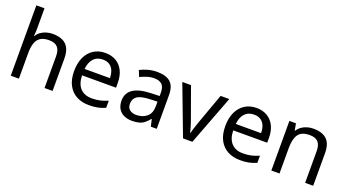

<svg xmlns="http://www.w3.org/2000/svg" viewBox="-54 -1349 3541 1949"><g transform="rotate(20 1716.5 -375.0)"><path d="M173 -537Q173 -518 171.5 -498Q170 -478 168 -462H174Q191 -490 217 -508Q243 -526 275 -535.5Q307 -545 341 -545Q406 -545 449.5 -524.5Q493 -504 515 -461Q537 -418 537 -349V0H450V-343Q450 -408 421 -440Q392 -472 330 -472Q270 -472 236 -449.5Q202 -427 187.5 -383.5Q173 -340 173 -277V0H85V-760H173Z M910 -546Q979 -546 1028.5 -516Q1078 -486 1104.5 -431.5Q1131 -377 1131 -304V-251H764Q766 -160 810.5 -112.5Q855 -65 935 -65Q986 -65 1025.5 -74.5Q1065 -84 1107 -102V-25Q1066 -7 1026 1.5Q986 10 931 10Q855 10 796.5 -21Q738 -52 705.5 -113.5Q673 -175 673 -264Q673 -352 702.5 -415Q732 -478 785.5 -512Q839 -546 910 -546ZM909 -474Q846 -474 809.5 -433.5Q773 -393 766 -321H1039Q1039 -367 1025 -401Q1011 -435 982.5 -454.5Q954 -474 909 -474Z M1470 -545Q1568 -545 1615 -502Q1662 -459 1662 -365V0H1598L1581 -76H1577Q1554 -47 1529.5 -27.5Q1505 -8 1473.5 1Q1442 10 1397 10Q1349 10 1310.5 -7Q1272 -24 1250 -59.5Q1228 -95 1228 -149Q1228 -229 1291 -272.5Q1354 -316 1485 -320L1576 -323V-355Q1576 -422 1547 -448Q1518 -474 1465 -474Q1423 -474 1385 -461.5Q1347 -449 1314 -433L1287 -499Q1322 -518 1370 -531.5Q1418 -545 1470 -545ZM1496 -259Q1396 -255 1357.5 -227Q1319 -199 1319 -148Q1319 -103 1346.5 -82Q1374 -61 1417 -61Q1485 -61 1530 -98.5Q1575 -136 1575 -214V-262Z M1946 0 1743 -536H1837L1951 -220Q1959 -198 1968 -171Q1977 -144 1984 -119.5Q1991 -95 1994 -78H1998Q2002 -95 2009.5 -120Q2017 -145 2026.5 -172Q2036 -199 2043 -220L2157 -536H2251L2047 0Z M2543 -546Q2612 -546 2661.5 -516Q2711 -486 2737.5 -431.5Q2764 -377 2764 -304V-251H2397Q2399 -160 2443.5 -112.5Q2488 -65 2568 -65Q2619 -65 2658.5 -74.5Q2698 -84 2740 -102V-25Q2699 -7 2659 1.5Q2619 10 2564 10Q2488 10 2429.5 -21Q2371 -52 2338.5 -113.5Q2306 -175 2306 -264Q2306 -352 2335.5 -415Q2365 -478 2418.5 -512Q2472 -546 2543 -546ZM2542 -474Q2479 -474 2442.5 -433.5Q2406 -393 2399 -321H2672Q2672 -367 2658 -401Q2644 -435 2615.5 -454.5Q2587 -474 2542 -474Z M3158 -546Q3254 -546 3303 -499.5Q3352 -453 3352 -349V0H3265V-343Q3265 -408 3236 -440Q3207 -472 3145 -472Q3056 -472 3022 -422Q2988 -372 2988 -278V0H2900V-536H2971L2984 -463H2989Q3007 -491 3033.5 -509.5Q3060 -528 3092 -537Q3124 -546 3158 -546Z"/></g></svg>

Font: ing115
Style: Regular
Weight: 400
Designer: Monotype Design Team
Foundry: Monotype Imaging Inc.
Version: Version 2.013